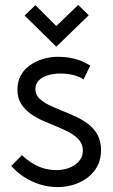

<svg xmlns="http://www.w3.org/2000/svg" viewBox="-20 -744 460 781"><path d="M341 -682 298 -724 209 -638 124 -723 80 -681 209 -554ZM320 -421 347 -477Q325 -491 302.5 -499Q280 -507 258 -510Q236 -513 216 -513Q185 -513 156 -504.5Q127 -496 103 -479.5Q79 -463 65 -438Q51 -413 51 -380Q51 -346 65.5 -322.5Q80 -299 103.5 -282Q127 -265 155.5 -252.5Q184 -240 212.5 -228.5Q241 -217 264.5 -204Q288 -191 302.5 -173.5Q317 -156 317 -132Q317 -111 307 -96Q297 -81 281 -71Q265 -61 246.5 -56.5Q228 -52 211 -52Q184 -52 159 -59Q134 -66 111.5 -80Q89 -94 69 -113L26 -69Q61 -29 111 -6Q161 17 215 17Q248 17 279 7.5Q310 -2 335.5 -21Q361 -40 376 -68Q391 -96 391 -133Q391 -170 376.5 -196Q362 -222 338 -240Q314 -258 285.5 -271Q257 -284 229 -295Q201 -306 177 -318Q153 -330 138.5 -345Q124 -360 124 -382Q124 -399 133.5 -411.5Q143 -424 158.5 -431.5Q174 -439 192 -442Q210 -445 226 -445Q243 -445 260 -442.5Q277 -440 292.5 -434.5Q308 -429 320 -421Z"/></svg>

Font: Advent Pro Medium
Style: Regular
Weight: 500
Designer: VivaRado, Andreas Kalpakidis
Foundry: VivaRado, Andreas Kalpakidis
Version: Version 3.000